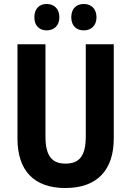

<svg xmlns="http://www.w3.org/2000/svg" viewBox="-20 -937 660 967"><path d="M153 -850C153 -807 179 -784 215 -784C252 -784 279 -808 279 -850C279 -893 252 -917 215 -917C179 -917 153 -894 153 -850ZM339 -850C339 -807 365 -784 402 -784C439 -784 466 -808 466 -850C466 -893 439 -917 402 -917C365 -917 339 -894 339 -850ZM553 -240V-714H412V-250C412 -152 380 -113 310 -113C243 -113 209 -150 209 -249V-714H68V-239C68 -77 152 10 309 10C470 10 553 -81 553 -240Z"/></svg>

Font: Noto Sans Ethiopic Condensed
Style: Bold
Weight: 700
Width: 3
Designer: Monotype Design Team
Foundry: Monotype Imaging Inc.
Version: Version 2.102